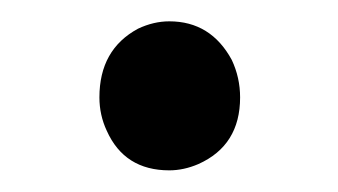

<svg xmlns="http://www.w3.org/2000/svg" viewBox="-20 -147 317 180"><path d="M138.7 12.7Q96.7 12.7 80.1 -24.4Q73.2 -39.1 73.2 -55.7Q73.2 -100.6 109.4 -120.1Q124 -127 138.7 -127Q177.7 -127 197.3 -90.8Q205.1 -74.2 205.1 -55.7Q205.1 -10.7 166 6.8Q152.3 12.7 138.7 12.7Z"/></svg>

Font: Taipei Sans TC Beta
Style: Regular
Weight: 400
Designer: JT Foundry
Foundry: JT Foundry
Version: Version 1.000